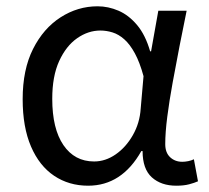

<svg xmlns="http://www.w3.org/2000/svg" viewBox="-20 -577 665 610"><path d="M260 13Q199 13 152 -18.5Q105 -50 78.5 -111.5Q52 -173 52 -262Q52 -356 85 -421.5Q118 -487 172.5 -522Q227 -557 290 -557Q324 -557 356.5 -543Q389 -529 415.5 -497.5Q442 -466 457 -414H460L483 -543H573Q562 -490 550.5 -431Q539 -372 528.5 -314.5Q518 -257 511.5 -206.5Q505 -156 505 -119Q505 -92 520.5 -77.5Q536 -63 559 -63Q568 -63 578 -65Q588 -67 596 -71L609 -1Q598 4 581 8.5Q564 13 540 13Q492 13 462.5 -13.5Q433 -40 433 -97H429Q367 13 260 13ZM279 -64Q315 -64 347.5 -86.5Q380 -109 402 -147.5Q424 -186 427 -232L436 -335Q424 -379 408.5 -407.5Q393 -436 375 -452Q357 -468 337.5 -474Q318 -480 299 -480Q260 -480 225 -455.5Q190 -431 168 -383Q146 -335 146 -263Q146 -168 181.5 -116Q217 -64 279 -64Z"/></svg>

Font: hingu115
Style: Book
Weight: 400
Designer: Jelle Bosma - Monotype Design Team
Foundry: Monotype Imaging Inc.
Version: Version 2.003